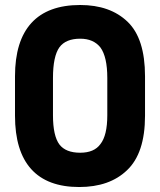

<svg xmlns="http://www.w3.org/2000/svg" viewBox="-20 -730 640 768"><path d="M40 -424.8Q40 -566.4 105.7 -638.2Q171.4 -710 300.8 -710Q420.4 -710 490.2 -643.1Q560.1 -576.2 560.1 -424.8V-267.1Q560.1 -116.7 487.8 -48.8Q418 18.1 296.9 18.1Q169.4 18.1 104.7 -53.7Q40 -125.5 40 -267.1ZM381.8 -153.8Q409.2 -188.5 409.2 -269V-418Q409.2 -502.4 381.8 -540Q354 -575.2 300.8 -575.2Q243.2 -575.2 217.8 -541Q191.9 -504.9 191.9 -418V-269Q191.9 -186.5 217.8 -151.9Q243.2 -119.1 300.8 -119.1Q356.9 -119.1 381.8 -153.8Z"/></svg>

Font: D-DIN-PRO Heavy
Style: Bold
Weight: 900
Designer: Charles Nix
Foundry: CyberFei
Version: Version 1.000;hotconv 1.0.109;makeotfexe 2.5.65596